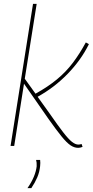

<svg xmlns="http://www.w3.org/2000/svg" viewBox="-20 -760 483 1000"><path d="M35 0 152 -740H171L109 -350L165 -272Q230 -308 277 -347Q324 -386 359.5 -433Q395 -480 427 -539L443 -530Q402 -447 332.5 -375.5Q263 -304 176 -256L239 -168Q282 -106 309.5 -70.5Q337 -35 355 -21Q373 -7 388 -7Q396 -7 405 -10L410 5Q398 10 387 10Q367 10 347.5 -3Q328 -16 301 -49Q274 -82 233 -140L105 -324L54 0ZM168 73H189Q191 88 189 105Q186 136 174 164Q162 192 143 220H123Q145 188 156.5 160Q168 132 171 106Q172 86 168 73Z"/></svg>

Font: Georama Thin
Style: Italic
Weight: 100
Italic angle: -9°
Designer: Jean-Baptiste Levee
Foundry: Production Type
Version: Version 1.000